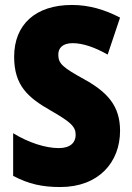

<svg xmlns="http://www.w3.org/2000/svg" viewBox="-20 -744 531 774"><path d="M464 -217C464 -317 413 -372 322 -423C233 -472 215 -487 215 -524C215 -550 232 -570 273 -570C313 -570 361 -554 414 -524L464 -673C403 -705 339 -724 270 -724C123 -724 37 -645 37 -515C37 -398 94 -350 185 -298C267 -251 285 -233 285 -200C285 -169 263 -147 217 -147C163 -147 95 -169 33 -207V-35C96 -2 150 10 223 10C377 10 464 -89 464 -217Z"/></svg>

Font: Noto Sans Armenian Condensed Black
Style: Regular
Weight: 900
Width: 3
Designer: Monotype Design Team
Foundry: Monotype Imaging Inc.
Version: Version 2.008